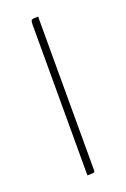

<svg xmlns="http://www.w3.org/2000/svg" viewBox="-106 -539 378 578"><g transform="rotate(-20 83.0 -250.0)"><path d="M71 0V-485Q71 -493 73 -496Q75 -499 80.5 -499.5Q86 -500 95 -500V-10Q95 -5 94 -3Q93 -1 88 -0.5Q83 0 71 0Z"/></g></svg>

Font: Yanone Kaffeesatz ExtraLight
Style: Regular
Weight: 200
Designer: Yanone (Cyrillic: Daniel Pouzeot, Huerta Tipografica, and Cyreal)
Foundry: Yanone
Version: Version 2.003